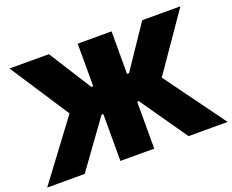

<svg xmlns="http://www.w3.org/2000/svg" viewBox="-119 -889 1303 1077"><g transform="rotate(-20 532.5 -350.0)"><path d="M837.5 0 586.5 -360 815.5 -700H1043.5L808.5 -360L1070.5 0ZM-6.5 0 253.5 -348 23.5 -700H258.5L475.5 -357L217.5 0ZM430.5 0V-280H310.5V-446H430.5V-700H632.5V-446H753.5V-280H632.5V0Z"/></g></svg>

Font: Geologica Roman Black
Style: Regular
Weight: 900
Designer: Sindre Bremnes, Frode Helland
Foundry: Monokrom Skriftforlag AS
Version: Version 1.010;gftools[0.9.28]